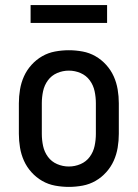

<svg xmlns="http://www.w3.org/2000/svg" viewBox="-20 -725 540 753"><path d="M250 8Q223 8 196 3Q169 -2 145.5 -15.5Q122 -29 103.5 -49.5Q85 -70 74 -94.5Q63 -119 58.5 -146Q54 -173 54 -200V-320Q54 -347 58.5 -374Q63 -401 74 -425.5Q85 -450 103.5 -470.5Q122 -491 145.5 -504.5Q169 -518 196 -523Q223 -528 250 -528Q277 -528 304 -523Q331 -518 354.5 -504.5Q378 -491 396.5 -470.5Q415 -450 426 -425.5Q437 -401 441.5 -374Q446 -347 446 -320V-200Q446 -173 441.5 -146Q437 -119 426 -94.5Q415 -70 396.5 -49.5Q378 -29 354.5 -15.5Q331 -2 304 3Q277 8 250 8ZM250 -72Q274 -72 296 -81.5Q318 -91 332 -110Q346 -129 351 -152.5Q356 -176 356 -200V-320Q356 -344 351 -367.5Q346 -391 332 -410Q318 -429 296 -438.5Q274 -448 250 -448Q226 -448 204 -438.5Q182 -429 168 -410Q154 -391 149 -367.5Q144 -344 144 -320V-200Q144 -176 149 -152.5Q154 -129 168 -110Q182 -91 204 -81.5Q226 -72 250 -72ZM100 -635V-705H400V-635Z"/></svg>

Font: Iosevka Medium
Style: Regular
Weight: 500
Monospace: yes
Designer: Belleve Invis
Foundry: Belleve Invis
Version: Version 32.5.0; ttfautohint (v1.8.4)